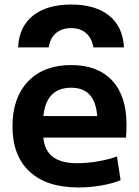

<svg xmlns="http://www.w3.org/2000/svg" viewBox="-20 -817 612 847"><path d="M294 -797Q401 -797 461.5 -748Q522 -699 527 -608H392Q385 -649 359.5 -671Q334 -693 294 -693Q253 -693 227 -671Q201 -649 195 -608H60Q64 -699 125.5 -748Q187 -797 294 -797ZM326 10Q186 10 110.5 -60Q35 -130 35 -260Q35 -386 104 -458Q173 -530 294 -530Q411 -530 474.5 -462Q538 -394 538 -269Q538 -255 537.5 -237Q537 -219 536 -210H112V-305H429L410 -276Q410 -354 381.5 -392Q353 -430 294 -430Q232 -430 201 -390.5Q170 -351 170 -273V-233Q170 -163 207 -130Q244 -97 320 -97Q363 -97 411 -105Q459 -113 496 -127L512 -22Q475 -7 425.5 1.5Q376 10 326 10Z"/></svg>

Font: M PLUS 1
Style: Bold
Weight: 700
Designer: Coji Morishita
Foundry: UNDERFOREST DESIGN
Version: Version 1.001